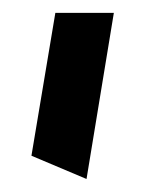

<svg xmlns="http://www.w3.org/2000/svg" viewBox="-20 -874 225 298"><path d="M114.3 -596.2 28.8 -632.3 65.9 -854H156.7Z"/></svg>

Font: Pinar-FD ExtraBold
Style: Regular
Weight: 800
Designer: Amin Abedi
Version: Version 3.000